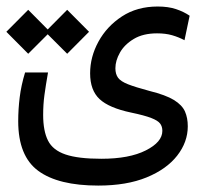

<svg xmlns="http://www.w3.org/2000/svg" viewBox="-37 -412 643 601"><path d="M270.5 168.9Q145.5 168.9 82.8 122.8Q20 76.7 20 -32.7Q20 -70.3 24.7 -107.7Q29.3 -145 41.5 -185.1H113.3Q106 -143.6 102.1 -114.5Q98.1 -85.4 98.1 -52.2Q98.1 -2 113.3 28.1Q128.4 58.1 168 71.5Q207.5 85 280.3 85Q367.7 85 419.4 58.8Q471.2 32.7 471.2 -2.4Q471.2 -16.1 464.1 -25.4Q457 -34.7 436.3 -42.7Q415.5 -50.8 373.5 -59.6Q304.2 -74.2 274.7 -101.8Q245.1 -129.4 245.1 -182.6Q245.1 -233.9 271.2 -281.7Q297.4 -329.6 344.7 -360.6Q392.1 -391.6 456.5 -391.6Q489.7 -391.6 513.9 -383.5Q538.1 -375.5 556.6 -362.8L540.5 -286.1Q522 -295.9 501.5 -301.8Q481 -307.6 454.6 -307.6Q410.6 -307.6 381.6 -290Q352.5 -272.5 338.4 -247.3Q324.2 -222.2 324.2 -198.2Q324.2 -180.2 332.5 -168.7Q340.8 -157.2 363.8 -148.2Q386.7 -139.2 430.7 -127.4Q481.9 -114.7 507.6 -98.9Q533.2 -83 542 -63Q550.8 -43 550.8 -16.6Q550.8 32.7 517.6 75.2Q484.4 117.7 421.9 143.3Q359.4 168.9 270.5 168.9ZM173.3 -243.7 112.3 -304.7 51.3 -243.7 -17.1 -312.5 51.3 -381.3 112.3 -319.8 173.3 -381.3 241.7 -312.5Z"/></svg>

Font: Cascadia Code PL SemiLight
Style: Regular
Weight: 350
Monospace: yes
Designer: Aaron Bell
Foundry: Saja Typeworks
Version: Version 2404.023; ttfautohint (v1.8.4)